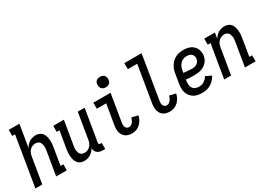

<svg xmlns="http://www.w3.org/2000/svg" viewBox="-13 -1466 3026 2202"><g transform="rotate(-30 1500.0 -365.5)"><path d="M11 0 119 -655H82V-735H223L175 -442Q186 -461 201 -477.5Q216 -494 234.5 -505.5Q253 -517 274.5 -522.5Q296 -528 316 -528Q342 -528 364.5 -519Q387 -510 402 -491Q417 -472 423.5 -449Q430 -426 432.5 -401Q435 -376 433 -350.5Q431 -325 426 -299L390 -80H427V0H286L338 -313Q340 -328 341.5 -343.5Q343 -359 341 -374Q339 -389 334.5 -403Q330 -417 320.5 -427.5Q311 -438 297 -443Q283 -448 267 -448Q247 -448 226.5 -439.5Q206 -431 191.5 -415Q177 -399 169 -378.5Q161 -358 158 -338L102 0Z M657 8Q631 8 608.5 -1Q586 -10 571.5 -29Q557 -48 550 -71Q543 -94 541 -119Q539 -144 541 -169.5Q543 -195 547 -221L584 -440H547V-520H688L636 -207Q633 -192 631.5 -176.5Q630 -161 632 -146Q634 -131 639 -117Q644 -103 653 -92.5Q662 -82 676.5 -77Q691 -72 707 -72Q727 -72 747 -80.5Q767 -89 782 -105Q797 -121 805 -141.5Q813 -162 816 -182L872 -520H963L893 -99Q892 -93 892.5 -88Q893 -83 896.5 -79Q900 -75 905.5 -73.5Q911 -72 916 -72H931V8H902Q882 8 863 3.5Q844 -1 829.5 -12.5Q815 -24 806.5 -41.5Q798 -59 800 -79Q789 -60 773.5 -43.5Q758 -27 739 -15Q720 -3 699 2.5Q678 8 657 8Z M1292 8Q1269 8 1246.5 3Q1224 -2 1206 -14Q1188 -26 1176 -44.5Q1164 -63 1158.5 -84.5Q1153 -106 1153.5 -129.5Q1154 -153 1158 -176L1202 -440H1078V-520H1306L1247 -163Q1244 -148 1244 -132.5Q1244 -117 1249 -103.5Q1254 -90 1265.5 -81Q1277 -72 1293 -72Q1308 -72 1322 -80Q1336 -88 1345.5 -100.5Q1355 -113 1361 -127.5Q1367 -142 1372 -156L1454 -136Q1448 -108 1434 -81.5Q1420 -55 1398 -34Q1376 -13 1348 -2.5Q1320 8 1292 8ZM1291 -601Q1275 -601 1259.5 -606.5Q1244 -612 1235 -624.5Q1226 -637 1223.5 -653.5Q1221 -670 1223 -687Q1225 -698 1231 -709Q1237 -720 1247 -727Q1257 -734 1268.5 -736.5Q1280 -739 1292 -739Q1308 -739 1323.5 -733.5Q1339 -728 1348 -715.5Q1357 -703 1360 -686.5Q1363 -670 1360 -653Q1358 -642 1352 -631Q1346 -620 1336 -613Q1326 -606 1314.5 -603.5Q1303 -601 1291 -601Z M1792 8Q1769 8 1746.5 3Q1724 -2 1706 -14Q1688 -26 1676 -44.5Q1664 -63 1658.5 -84.5Q1653 -106 1653.5 -129.5Q1654 -153 1658 -176L1737 -655H1613V-735H1841L1747 -163Q1744 -148 1744 -132.5Q1744 -117 1749 -103.5Q1754 -90 1765.5 -81Q1777 -72 1793 -72Q1808 -72 1822 -80Q1836 -88 1845.5 -100.5Q1855 -113 1861 -127.5Q1867 -142 1872 -156L1954 -136Q1948 -108 1934 -81.5Q1920 -55 1898 -34Q1876 -13 1848 -2.5Q1820 8 1792 8Z M2219 8Q2189 8 2160.5 2.5Q2132 -3 2108 -17.5Q2084 -32 2067 -54.5Q2050 -77 2041.5 -104Q2033 -131 2033.5 -161Q2034 -191 2039 -221L2059 -341Q2063 -365 2071 -389.5Q2079 -414 2093.5 -436.5Q2108 -459 2128 -477.5Q2148 -496 2172 -507.5Q2196 -519 2221 -523.5Q2246 -528 2271 -528Q2296 -528 2320.5 -524Q2345 -520 2366 -510Q2387 -500 2404 -483.5Q2421 -467 2431 -445.5Q2441 -424 2444.5 -400Q2448 -376 2444 -351Q2440 -330 2430.5 -309.5Q2421 -289 2405 -272Q2389 -255 2369 -243Q2349 -231 2328 -224.5Q2307 -218 2285.5 -215.5Q2264 -213 2243 -213Q2214 -213 2185.5 -214Q2157 -215 2130 -220L2128 -207Q2124 -182 2125.5 -157Q2127 -132 2138.5 -112Q2150 -92 2172.5 -82Q2195 -72 2220 -72Q2237 -72 2254.5 -76Q2272 -80 2288 -90Q2304 -100 2317 -114Q2330 -128 2339 -144L2414 -108Q2399 -82 2378.5 -59Q2358 -36 2332 -20.5Q2306 -5 2276.5 1.5Q2247 8 2219 8ZM2257 -291Q2273 -291 2289 -294.5Q2305 -298 2319 -307.5Q2333 -317 2342.5 -332Q2352 -347 2355 -362Q2358 -381 2353 -398Q2348 -415 2336 -426.5Q2324 -438 2307 -443Q2290 -448 2271 -448Q2249 -448 2226 -439.5Q2203 -431 2186 -413Q2169 -395 2160.5 -372.5Q2152 -350 2148 -327L2143 -300Q2157 -297 2171.5 -296Q2186 -295 2200 -294.5Q2214 -294 2228 -292.5Q2242 -291 2257 -291Z M2511 0 2584 -440H2547V-520H2688L2675 -442Q2686 -461 2701 -477.5Q2716 -494 2734.5 -505.5Q2753 -517 2774.5 -522.5Q2796 -528 2816 -528Q2842 -528 2864.5 -519Q2887 -510 2902 -491Q2917 -472 2923.5 -449Q2930 -426 2932.5 -401Q2935 -376 2933 -350.5Q2931 -325 2926 -299L2890 -80H2927V0H2786L2838 -313Q2840 -328 2841.5 -343.5Q2843 -359 2841 -374Q2839 -389 2834.5 -403Q2830 -417 2820.5 -427.5Q2811 -438 2797 -443Q2783 -448 2767 -448Q2747 -448 2726.5 -439.5Q2706 -431 2691.5 -415Q2677 -399 2669 -378.5Q2661 -358 2658 -338L2602 0Z"/></g></svg>

Font: Iosevka Curly Slab Medium
Style: Italic
Weight: 500
Italic angle: -9°
Monospace: yes
Designer: Belleve Invis
Foundry: Belleve Invis
Version: Version 22.1.2; ttfautohint (v1.8.4)